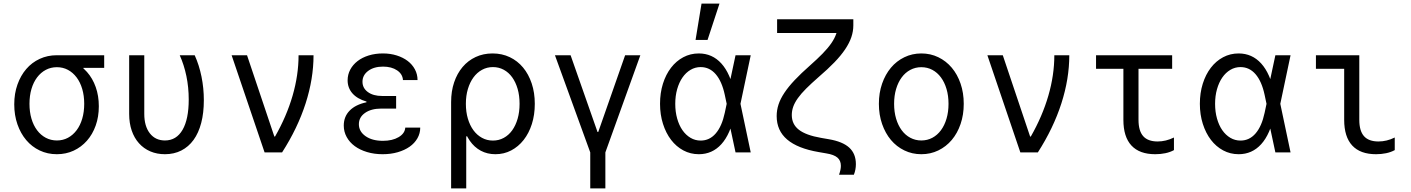

<svg xmlns="http://www.w3.org/2000/svg" viewBox="-20 -847 7840 1067"><path d="M296.2 -66.4Q262.6 -66.4 234.5 -81.3Q206.4 -96.2 186.1 -123.2Q165.8 -150.2 154.8 -187.6Q143.8 -225 143.8 -270Q143.8 -315 154.8 -352.4Q165.8 -389.8 186.1 -416.8Q206.4 -443.8 234.4 -458.7Q262.4 -473.6 296.2 -473.6Q329.8 -473.6 357.6 -458.7Q385.4 -443.8 405.7 -416.8Q426 -389.8 437 -352.4Q448 -315 448 -270Q448 -225 437 -187.6Q426 -150.2 405.7 -123.2Q385.4 -96.2 357.6 -81.3Q329.8 -66.4 296.2 -66.4ZM295.9 10Q346.5 10 389.1 -9.7Q431.6 -29.4 463 -64.9Q494.4 -100.4 511.8 -149.3Q529.2 -198.1 529.2 -256.4Q529.2 -314.4 512 -363Q494.8 -411.7 463.4 -447Q432 -482.4 389.1 -502.2Q346.2 -522 295 -522L443.4 -456V-470H559V-540H295Q244.2 -540 200.7 -519.9Q157.2 -499.8 126.1 -463.6Q94.9 -427.5 77.1 -377.4Q59.2 -327.4 59.2 -267.1Q59.2 -206.7 76.9 -156Q94.6 -105.2 125.9 -68.3Q157.1 -31.4 200.7 -10.7Q244.2 10 295.9 10Z M1062 -540H978.8Q1002.8 -486.8 1015.8 -424.3Q1028.8 -361.8 1028.8 -293.8Q1028.8 -184.6 994.5 -125.5Q960.2 -66.4 896.6 -66.4Q843.6 -66.4 812.7 -106.1Q781.8 -145.8 781.8 -214V-540H697.8V-214Q697.8 -162.9 711.9 -121.6Q726 -80.2 752.4 -50.8Q778.7 -21.4 815.4 -5.7Q852.1 10 896.6 10Q947.2 10 987.5 -10.5Q1027.8 -31 1055.7 -69.5Q1083.6 -108 1098.2 -163.8Q1112.8 -219.6 1112.8 -290.4Q1112.8 -357 1099.8 -421.1Q1086.8 -485.2 1062 -540Z M1450.4 0H1547.6Q1634 -134.6 1678.2 -271.8Q1722.4 -409 1722.4 -540H1639.2Q1639.2 -429.6 1606 -315.2Q1572.8 -200.8 1508.6 -88.4H1504.6L1352.8 -540H1267.2Z M2219.4 -402H2300.4Q2300.4 -434 2285.8 -461.4Q2271.2 -488.8 2245.5 -508.3Q2219.8 -527.8 2184.5 -538.9Q2149.2 -550 2107.8 -550Q2065.2 -550 2029.1 -538.8Q1993 -527.6 1967 -507.5Q1941 -487.4 1926.4 -460Q1911.8 -432.6 1911.8 -400.8Q1911.8 -358.8 1938.4 -328.3Q1965 -297.8 2016.6 -282.6V-278.6Q1956 -265.8 1923.2 -232.4Q1890.4 -199 1890.4 -149Q1890.4 -115 1906.6 -85.5Q1922.8 -56 1951.4 -35Q1980 -14 2019.8 -2Q2059.6 10 2106.4 10Q2152 10 2190.3 -1.1Q2228.6 -12.2 2256.4 -31.7Q2284.2 -51.2 2299.8 -78.6Q2315.4 -106 2315.4 -138H2232.2Q2230.2 -105.6 2195.5 -85Q2160.8 -64.4 2108 -64.4Q2048.2 -64.4 2011.3 -90.4Q1974.4 -116.4 1974.4 -156.8Q1974.4 -195.4 2008.6 -219.5Q2042.8 -243.6 2099.4 -243.6H2181.4V-313.6H2103.8Q2054.2 -313.6 2024.3 -335.5Q1994.4 -357.4 1994.4 -392.8Q1994.4 -429.4 2026.2 -453.1Q2058 -476.8 2108.6 -476.8Q2156.2 -476.8 2186.8 -456Q2217.4 -435.2 2219.4 -402Z M2538.6 -270Q2538.6 -204.8 2552.1 -152.9Q2565.6 -101 2590.7 -64.9Q2615.8 -28.8 2651.9 -9.4Q2688 10 2733.2 10Q2780.8 10 2820.8 -11Q2860.8 -32 2890.1 -69.3Q2919.4 -106.6 2935.7 -157.7Q2952 -208.9 2952 -270Q2952 -331.8 2934.8 -383.3Q2917.6 -434.8 2886.8 -471.8Q2856 -508.8 2812.8 -529.4Q2769.6 -550 2717.2 -550Q2665.8 -550 2623.4 -530.2Q2581 -510.4 2550.7 -474.6Q2520.4 -438.8 2503.7 -389.3Q2487 -339.8 2487 -280V200H2571V-89.4H2579ZM2569 -270.1Q2569 -315.2 2580.2 -352.5Q2591.4 -389.8 2611.1 -416.7Q2630.8 -443.7 2658.5 -458.9Q2686.3 -474.2 2719.4 -474.2Q2751.9 -474.2 2779.4 -459.4Q2806.9 -444.5 2826.3 -417.5Q2845.7 -390.5 2856.6 -353.2Q2867.4 -315.9 2867.4 -270Q2867.4 -224.6 2856.6 -187.2Q2845.7 -149.7 2826.3 -122.6Q2806.9 -95.6 2779.4 -80.7Q2751.9 -65.8 2719.4 -65.8Q2686.2 -65.8 2658.4 -81.1Q2630.6 -96.3 2610.9 -123.3Q2591.2 -150.2 2580.1 -187.6Q2569 -225 2569 -270.1Z M3260.2 200H3344.2V0L3538.6 -540H3454L3304.6 -113.6H3300.6L3151 -540H3064L3260.2 0Z M4025.8 -305V-235L4007.8 -320Q3991.8 -395 3957.5 -434.6Q3923.3 -474.2 3873.8 -474.2Q3843.3 -474.2 3817.4 -458.8Q3791.4 -443.4 3772.6 -416.1Q3753.8 -388.8 3743.2 -351.4Q3732.6 -314.1 3732.6 -269.9Q3732.6 -225.8 3743.2 -188.2Q3753.8 -150.6 3772.6 -123.5Q3791.4 -96.5 3817.4 -81.1Q3843.4 -65.8 3873.8 -65.8Q3923.3 -65.8 3957.5 -105.4Q3991.8 -145 4007.8 -220ZM4061.2 -210Q4039.4 -101.6 3988.9 -45.8Q3938.4 10 3863.6 10Q3817 10 3777.5 -11.2Q3738 -32.4 3709.4 -69.8Q3680.7 -107.3 3664.4 -158.7Q3648 -210.1 3648 -270Q3648 -330.6 3664.1 -381.8Q3680.2 -433 3709 -470.5Q3737.8 -508 3777.3 -529Q3816.8 -550 3863.4 -550Q3938.2 -550 3988.8 -494.2Q4039.4 -438.4 4061.2 -330L4073.2 -270ZM4024 -401.4H4038L4067.6 -540H4152L4095 -270L4152 0H4067.6L4038 -138.6H4024L4046 -270ZM3978.4 -827H3878.6L3845.4 -625H3912Z M4722.2 -740H4298.6V-663.6H4679.2L4636.2 -712.8Q4636.2 -686 4627.4 -659.9Q4618.6 -633.8 4599.7 -606.5Q4580.8 -579.2 4551.3 -549Q4521.8 -518.8 4480.6 -482.4Q4431.8 -439.4 4396.8 -402.4Q4361.8 -365.4 4339.3 -331.6Q4316.8 -297.8 4306.5 -266.3Q4296.2 -234.8 4296.2 -202Q4296.2 -121.2 4354.5 -71.6Q4412.8 -22 4529.2 -2L4571.8 5.4Q4614.6 12.2 4633.8 28.8Q4653 45.4 4653 74.6Q4653 85.6 4650.4 97.7Q4647.8 109.8 4642.8 124H4725.2Q4730.8 110.2 4733.6 95.3Q4736.4 80.4 4736.4 65.2Q4736.4 7.2 4699.5 -26.6Q4662.6 -60.4 4585.4 -73.4L4542.8 -80.8Q4458.8 -95.4 4419.5 -126Q4380.2 -156.6 4380.2 -207.8Q4380.2 -231 4388.1 -253.6Q4396 -276.2 4413.9 -301.4Q4431.8 -326.6 4460.2 -354.9Q4488.6 -383.2 4528.6 -418.2Q4580.2 -462.4 4616.9 -500.4Q4653.6 -538.4 4677 -573.4Q4700.4 -608.4 4711.3 -640.8Q4722.2 -673.2 4722.2 -706Z M5100.1 10Q5151.2 10 5194.5 -11Q5237.8 -32 5269.2 -69.2Q5300.6 -106.4 5318.2 -157.8Q5335.8 -209.1 5335.8 -270Q5335.8 -330.9 5318.2 -382.2Q5300.6 -433.6 5269.2 -470.8Q5237.8 -508 5194.5 -529Q5151.1 -550 5100.2 -550Q5049.2 -550 5005.8 -528.9Q4962.3 -507.9 4931.2 -470.7Q4900 -433.6 4882.1 -382.2Q4864.2 -330.9 4864.2 -270Q4864.2 -209.1 4882.1 -157.8Q4900 -106.4 4931.1 -69.3Q4962.3 -32.1 5005.7 -11.1Q5049.1 10 5100.1 10ZM5099.8 -66.4Q5067 -66.4 5039 -81.3Q5011 -96.1 4991 -123.2Q4971 -150.2 4959.9 -187.6Q4948.8 -225 4948.8 -270Q4948.8 -315 4959.9 -352.4Q4971 -389.8 4991 -416.8Q5011 -443.9 5039 -458.7Q5067 -473.6 5099.8 -473.6Q5133.6 -473.6 5161.4 -458.7Q5189.2 -443.8 5209.1 -416.8Q5229.1 -389.8 5240.1 -352.4Q5251.2 -315 5251.2 -270Q5251.2 -225 5240.1 -187.6Q5229.1 -150.2 5209.1 -123.2Q5189.2 -96.2 5161.4 -81.3Q5133.6 -66.4 5099.8 -66.4Z M5650.4 0H5747.6Q5834 -134.6 5878.2 -271.8Q5922.4 -409 5922.4 -540H5839.2Q5839.2 -429.6 5806 -315.2Q5772.8 -200.8 5708.6 -88.4H5704.6L5552.8 -540H5467.2Z M6307 -181.1V-464.8H6494V-540H6071V-464.8H6223V-181Q6223 -86.4 6267.8 -38.2Q6312.6 10 6400 10Q6429.8 10 6456.3 4.4Q6482.8 -1.2 6504 -12.8V-82.8Q6481.4 -71.8 6458.8 -66.3Q6436.2 -60.8 6413.4 -60.8Q6359.2 -60.8 6333.1 -90.3Q6307 -119.8 6307 -181.1Z M7025.8 -305V-235L7007.8 -320Q6991.8 -395 6957.5 -434.6Q6923.3 -474.2 6873.8 -474.2Q6843.3 -474.2 6817.4 -458.8Q6791.4 -443.4 6772.6 -416.1Q6753.8 -388.8 6743.2 -351.4Q6732.6 -314.1 6732.6 -269.9Q6732.6 -225.8 6743.2 -188.2Q6753.8 -150.6 6772.6 -123.5Q6791.4 -96.5 6817.4 -81.1Q6843.4 -65.8 6873.8 -65.8Q6923.3 -65.8 6957.5 -105.4Q6991.8 -145 7007.8 -220ZM7061.2 -210Q7039.4 -101.6 6988.9 -45.8Q6938.4 10 6863.6 10Q6817 10 6777.5 -11.2Q6738 -32.4 6709.4 -69.8Q6680.7 -107.3 6664.4 -158.7Q6648 -210.1 6648 -270Q6648 -330.6 6664.1 -381.8Q6680.2 -433 6709 -470.5Q6737.8 -508 6777.3 -529Q6816.8 -550 6863.4 -550Q6938.2 -550 6988.8 -494.2Q7039.4 -438.4 7061.2 -330L7073.2 -270ZM7024 -401.4H7038L7067.6 -540H7152L7095 -270L7152 0H7067.6L7038 -138.6H7024L7046 -270Z M7534 -181Q7534 -119.8 7560.1 -90.3Q7586.2 -60.8 7640.4 -60.8Q7663.2 -60.8 7685.8 -66.2Q7708.4 -71.6 7731 -82.8V-12.8Q7709.8 -1.2 7683.3 4.4Q7656.8 10 7627 10Q7539.6 10 7494.8 -38.2Q7450 -86.4 7450 -181V-464.8H7293V-540H7534Z"/></svg>

Font: CommitMonoV142 ExtLt
Style: Regular
Weight: 200
Monospace: yes
Designer: Eigil Nikolajsen
Foundry: Eigil Nikolajsen
Version: Version 1.142